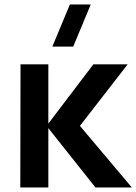

<svg xmlns="http://www.w3.org/2000/svg" viewBox="-20 -822 598 842"><path d="M69 0H192V-260L398.5 0H558L330.5 -270L540 -540H389.5L192 -280V-540H70ZM209.5 -617.5H301L378 -802.5H286.5Z"/></svg>

Font: Eudonet
Style: Bold
Weight: 700
Designer: Mikhail Sharanda
Foundry: Mikhail Sharanda
Version: Version 4.503;Glyphs 3.1.2 (3151)